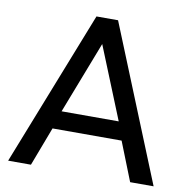

<svg xmlns="http://www.w3.org/2000/svg" viewBox="-79 -777 841 854"><g transform="rotate(10 341.5 -350.0)"><path d="M13 0 288.5 -700H386L670 0H564L494.5 -175.5H182.5L116 0ZM209 -257.5H467L335 -583.5Z"/></g></svg>

Font: Geologica Roman Light
Style: Regular
Weight: 300
Designer: Sindre Bremnes, Frode Helland
Foundry: Monokrom Skriftforlag AS
Version: Version 1.010;gftools[0.9.28]